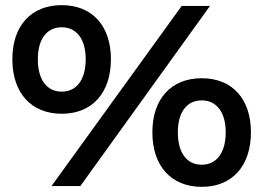

<svg xmlns="http://www.w3.org/2000/svg" viewBox="-20 -723 1023 746"><path d="M220 -703C101 -703 28 -623 28 -493C28 -362 101 -281 220 -281C338 -281 411 -362 411 -493C411 -623 338 -703 220 -703ZM686 -700 180 0H292L796 -700ZM220 -617C278 -617 313 -570 313 -493C313 -414 278 -367 220 -367C161 -367 127 -414 127 -493C127 -570 161 -617 220 -617ZM764 -419C645 -419 572 -339 572 -209C572 -78 645 3 764 3C882 3 955 -78 955 -209C955 -339 882 -419 764 -419ZM764 -333C822 -333 857 -286 857 -209C857 -130 822 -83 764 -83C705 -83 671 -130 671 -209C671 -286 705 -333 764 -333Z"/></svg>

Font: Juman SemiBold
Style: Regular
Weight: 600
Designer: Bandar Raffah (Arabic) Julieta Ulanovsky (Latin)
Foundry: Caramella
Version: Version 5.022;PS 005.022;hotconv 1.0.88;makeotf.lib2.5.64775